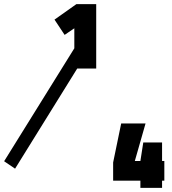

<svg xmlns="http://www.w3.org/2000/svg" viewBox="-244 -810 834 930"><path d="M126 -790 20 -715 69 -641 116 -673V-576L-224 -29L-171 7L130 -478H222V-790ZM552 -30H541V-120H450L436 -30H409L461 -212H343L304 -23V65H436V100H541V65H552Z"/></svg>

Font: Online Auction - Bold
Style: Bold
Weight: 500
Designer: Mohamed Mostafa, the designer of Online Auction
Foundry: Kief Type Foundry
Version: ""